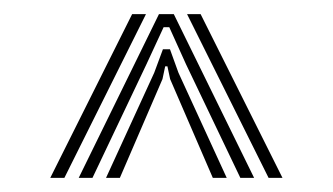

<svg xmlns="http://www.w3.org/2000/svg" viewBox="-20 -820 472 272"><path d="M91.5 -568 205.2 -800H226.2L340 -568H320.5L243.5 -729L219.8 -781.5H211.8L187.5 -729L111 -568ZM51.2 -568 167.2 -800H186.8L71.2 -568ZM360.5 -568 245 -800H264.2L380.2 -568ZM130.2 -568 198.5 -717 210.8 -750.2H220.8L232.8 -717L301.2 -568H281.5L221 -708L217.2 -726H214L210.2 -708L149.8 -568Z"/></svg>

Font: Big Shoulders Inline Text Medium
Style: Regular
Weight: 500
Designer: Patric King
Foundry: XO Type Co
Version: Version 1.000